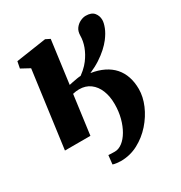

<svg xmlns="http://www.w3.org/2000/svg" viewBox="-177 -692 962 1019"><g transform="rotate(-30 304.0 -183.0)"><path d="M41 0 104 -468 51.5 -496.5 59.5 -537 245 -564.5 272 -551 237 -289Q243.5 -290.5 258 -293.5Q272.5 -296.5 287.8 -299Q303 -301.5 311 -301.5Q323.5 -310.5 334 -319.8Q344.5 -329 353 -338.2Q361.5 -347.5 367.5 -355.5Q391.5 -387.5 404 -421.5Q416.5 -455.5 416.5 -488.5Q417 -514.5 429.5 -531Q442 -547.5 459.8 -556Q477.5 -564.5 493.5 -564.5Q528.5 -564.5 544 -545.8Q559.5 -527 559.5 -501.5Q559.5 -483.5 549.2 -457Q539 -430.5 516.5 -401Q502 -382 480 -362Q458 -342 429.2 -323.2Q400.5 -304.5 363.5 -288.5Q408 -281.5 442 -264.8Q476 -248 498.5 -222.5Q521 -197 532.5 -162.8Q544 -128.5 544 -87Q544 -40 522.8 9.8Q501.5 59.5 464 102Q426.5 144.5 377 170.8Q327.5 197 271 197Q261 197 244.8 195Q228.5 193 222.5 190L228.5 136Q234.5 136.5 244.8 137Q255 137.5 267.5 137.5Q291.5 137.5 314 120.2Q336.5 103 354.2 72.8Q372 42.5 382.5 2.8Q393 -37 393 -82Q393 -130 378.2 -166.2Q363.5 -202.5 335.5 -223.2Q307.5 -244 268 -244Q258.5 -244 248.8 -242.8Q239 -241.5 229 -239L197 0Z"/></g></svg>

Font: Merriweather 28pt Black
Style: Italic
Weight: 900
Italic angle: -7.8°
Version: Version 2.101